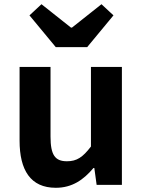

<svg xmlns="http://www.w3.org/2000/svg" viewBox="-20 -878 677 912"><path d="M177 -858 120 -805 245 -654H394L519 -805L462 -858L322 -747H317ZM245 14C322 14 376 -23 424 -80H428L439 0H559V-560H412V-182C373 -131 345 -112 298 -112C242 -112 220 -141 220 -229V-560H73V-210C73 -70 125 14 245 14Z"/></svg>

Font: Spoqa Han Sans Neo Bold
Style: Bold
Weight: 700
Designer: [Spoqa Han Sans Neo] Dong-huui Kim  Younghwa Kang  Yujin Lee  [Noto Sans] Ryoko NISHIZUKA  (kana & ideographs); Paul D. 
Foundry: Spoqa (http://www.spoqa-han-sans.com)
Version: Version 1.100;hotconv 1.0.109;makeotfexe 2.5.65596